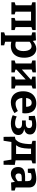

<svg xmlns="http://www.w3.org/2000/svg" viewBox="1678 -2264 816 4212"><g transform="rotate(90 2086.0 -158.0)"><path d="M29 0V-71.7L122.7 -101L95.7 -57V-477.3L131.7 -426.3L29 -459.3V-530.7L233 -534H640V-462.7L546 -429.3L573.3 -479.7V-57L546.3 -101L640 -71.7V0H373.3V-71.7L456.3 -97L433.3 -57V-467.3L469.7 -431L199.7 -431.3L235.7 -467.3V-57L212.7 -97L295.7 -71.7V0Z M689.3 230V158.3L774.3 130.3L756 153.7V-453L772.3 -434.3L689.3 -459V-530.7L865 -539L880.7 -451.7L865.3 -460.3Q912 -502.3 956.7 -524.2Q1001.3 -546 1049 -546Q1106.7 -546 1150.8 -515.3Q1195 -484.7 1220.5 -425.5Q1246 -366.3 1246 -280.3Q1246 -183.3 1213 -118.3Q1180 -53.3 1120.7 -20.5Q1061.3 12.3 982.3 12.3Q958 12.3 932.2 8.7Q906.3 5 878.3 -1L896 -17V153.7L881.3 133L974.3 158.3V230ZM964 -87.3Q1035 -87.3 1067.7 -135.3Q1100.3 -183.3 1100.3 -266Q1100.3 -320.7 1087.3 -360.2Q1074.3 -399.7 1051 -421.3Q1027.7 -443 994.3 -443Q968 -443 939.2 -428.8Q910.3 -414.7 879.3 -385.7L896 -422.7V-74L879 -101Q926.3 -87.3 964 -87.3Z M1306 0V-71.7L1399.7 -101L1372.7 -72.3V-458L1408.7 -427L1306 -459.3V-530.7L1568 -537.7V-466.3L1476 -433.7L1506 -461.3V-208L1486.7 -212.7L1733 -431.3L1724 -411L1722.7 -458L1744.7 -435.7L1660.7 -459.3V-530.7L1922.7 -537.7V-466.3L1828.7 -433.7L1856 -461.3V-72.3L1829 -101L1922.7 -71.7V0H1660.7V-71.7L1745.7 -97L1722.7 -72.3V-346.7L1739 -328L1494.7 -100L1506 -121.7V-72.3L1497.7 -91L1568 -71.7V0Z M2225.8 12Q2153.2 12 2098.3 -18.7Q2043.4 -49.4 2012.9 -109.5Q1982.4 -169.6 1982.4 -257.2Q1982.4 -347.2 2014.5 -411.7Q2046.6 -476.2 2105.7 -511.1Q2164.8 -546 2245.2 -546Q2323 -546 2371.9 -515.2Q2420.8 -484.4 2443.9 -430.9Q2467 -377.4 2467 -309.6Q2467 -293 2465.6 -276.2Q2464.2 -259.4 2461 -240H2095.2V-322.6H2340.6L2322.8 -310.2Q2323.8 -350 2315.6 -380.4Q2307.4 -410.8 2287.6 -427.9Q2267.8 -445 2233.6 -445Q2194.6 -445 2171 -422.3Q2147.4 -399.6 2136.8 -361.8Q2126.2 -324 2126.2 -277.4Q2126.2 -224 2139.2 -182.1Q2152.2 -140.2 2181.7 -115.9Q2211.2 -91.6 2259.4 -91.6Q2292.6 -91.6 2332.3 -104.2Q2372 -116.8 2414.6 -141.6L2461.6 -67.4Q2403.6 -27.2 2343.5 -7.6Q2283.4 12 2225.8 12Z M2693.7 12Q2644.7 12 2596.3 1.5Q2548 -9 2507.7 -29.3L2535.3 -116.7Q2570.7 -99.3 2608.8 -90.2Q2647 -81 2682 -81Q2713.7 -81 2739.5 -89Q2765.3 -97 2780.7 -114.3Q2796 -131.7 2796 -160Q2796 -182 2785.2 -198.5Q2774.3 -215 2751.2 -224.2Q2728 -233.3 2690 -233.3H2622V-315.7H2685.7Q2740.7 -315.7 2765.2 -334.7Q2789.7 -353.7 2789.7 -387.7Q2789.7 -425 2764.8 -440.3Q2740 -455.7 2701.3 -455.7Q2678.7 -455.7 2652.8 -451.2Q2627 -446.7 2600 -440L2627 -466.3L2612.3 -381.7H2526L2521 -515Q2572 -529 2623.2 -537.5Q2674.3 -546 2722.3 -546Q2780.7 -546 2827.8 -532Q2875 -518 2902.3 -487.3Q2929.7 -456.7 2929.7 -407.7Q2929.7 -348 2888.7 -315.5Q2847.7 -283 2767.7 -274.3L2763 -284.7Q2855.7 -279.7 2898.7 -245.8Q2941.7 -212 2941.7 -153.3Q2941.7 -96.3 2906.2 -59.5Q2870.7 -22.7 2814.3 -5.3Q2758 12 2693.7 12Z M2982.3 171.7 2978.7 -76.3 3085.3 -99 3016 -73.7Q3048 -97 3071.5 -126.3Q3095 -155.7 3110.5 -198.7Q3126 -241.7 3133.8 -305.2Q3141.7 -368.7 3142 -460L3178 -430.3L3068.7 -462.7V-534H3564.3V-462.7L3470.3 -431L3497.7 -459.3V-75L3470.7 -96.7L3597.7 -73.7L3594.3 171.7H3509L3478.7 -18.3L3510 0H3065L3097.3 -18.3L3067.7 171.7ZM3138.3 -80.3 3139 -103H3380.7L3357.7 -81V-462L3379.7 -431H3215.3L3241.3 -462.3Q3241.3 -360.3 3233 -286.3Q3224.7 -212.3 3202.3 -162.3Q3180 -112.3 3138.3 -80.3Z M4093.2 -71.2 4073.8 -99.4 4160.2 -72.4V-0.6L3984.6 7.6L3966.2 -87.6L3975.8 -84.6Q3936.4 -36.4 3889 -12.2Q3841.6 12 3792.2 12Q3728.2 12 3686.1 -29.2Q3644 -70.4 3644 -146.8Q3644 -203.6 3668.6 -237.1Q3693.2 -270.6 3740 -285.8Q3786.8 -301 3854.2 -301H3962.6L3953.2 -290.4V-356.4Q3953.2 -402.8 3930.6 -422.9Q3908 -443 3864.8 -443Q3843.8 -443 3819.7 -439.2Q3795.6 -435.4 3768 -426.8L3782.4 -442.4L3769.4 -360.6H3681.8L3673.8 -507.2Q3741.6 -526.6 3798.3 -536.3Q3855 -546 3902.2 -546Q3995.4 -546 4044.3 -506.2Q4093.2 -466.4 4093.2 -382ZM3784.6 -160.6Q3784.6 -123.6 3802.2 -106.1Q3819.8 -88.6 3846.6 -88.6Q3872.2 -88.6 3902.1 -104.3Q3932 -120 3959.2 -146.8L3953.2 -123V-237L3963 -226.6H3877Q3825 -226.6 3804.8 -210.6Q3784.6 -194.6 3784.6 -160.6Z"/></g></svg>

Font: Bitter Thin
Style: Regular
Weight: 100
Designer: Sol Matas, and Bitter project Authors
Foundry: Sol Matas
Version: Version 2.002